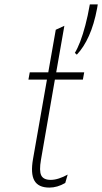

<svg xmlns="http://www.w3.org/2000/svg" viewBox="-20 -839 464 871"><path d="M204 12Q154 12 136 -19.8Q118 -51.5 130 -119L193 -478H109L115 -511H199L233 -704L272 -722L235 -511H362L356 -478H229L166 -115Q157 -64 167 -43.5Q177 -23 210 -23Q227.5 -23 247.5 -29.5Q267.5 -36 287 -47L276 -9Q240 12 204 12ZM328.5 -591 319.5 -599Q331.5 -618.5 343.8 -650.2Q356 -682 367.2 -724.5Q378.5 -767 387.5 -819H423.5L420.5 -801Q407 -729 383.5 -676.5Q360 -624 328.5 -591Z"/></svg>

Font: Overpass Thin
Style: Italic
Weight: 250
Italic angle: -10°
Designer: Delve Withrington, Dave Bailey, Thomas Jockin
Foundry: Delve Fonts LLC
Version: Version 4.000